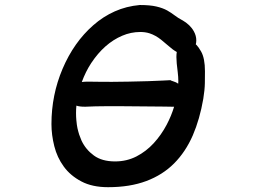

<svg xmlns="http://www.w3.org/2000/svg" viewBox="-20 -698 1040 778"><path d="M775.4 -534.2Q775.4 -526.4 773.4 -518.1L776.4 -515.6Q784.2 -507.8 794.9 -489.3Q810.5 -461.9 810.5 -409.2Q810.5 -388.7 810.1 -361.1Q809.6 -333.5 803.7 -297.4Q789.6 -215.3 761.2 -149.4Q731.9 -82.5 685.5 -35.9Q639.2 10.7 572.8 35.6Q506.3 60.5 418 60.5Q353.5 60.5 309.6 37.1Q265.1 13.7 238.3 -23.2Q211.4 -60.1 200 -105.7Q188.5 -151.4 188.5 -195.3Q188.5 -313 233.4 -418.9Q279.3 -526.9 357.9 -595.7Q397.9 -630.9 445.1 -651.9Q492.2 -672.9 546.4 -677.7H546.9Q587.9 -677.7 613.8 -671.6Q639.6 -665.5 657.2 -655.8Q674.3 -646 688 -635.5Q701.7 -625 718.3 -616.2H718.8Q751 -597.7 765.6 -570.8Q775.4 -553.2 775.4 -534.2ZM591.3 -266.6 476.6 -267.6H406.7Q367.2 -267.6 326.7 -265.6H326.2H323.2Q301.3 -265.6 289.6 -270Q288.1 -256.3 288.1 -240.5Q288.1 -224.6 289.3 -211.7Q290.5 -198.7 291.5 -191.9Q292.5 -185.1 293.9 -178.5Q295.4 -171.9 297.1 -165.5Q298.8 -159.2 300.8 -152.8Q305.2 -140.1 310.5 -127.9Q327.6 -91.8 360.4 -67.9Q393.1 -43.9 446.3 -43.9Q493.2 -43.9 532.7 -64Q572.3 -84.5 602.8 -117.7Q633.3 -150.9 655.3 -192.4Q674.3 -228.5 685.5 -265.6H674.8Q664.1 -265.6 647 -266.1Q619.1 -266.6 591.3 -266.6ZM311.5 -365.7Q321.8 -367.2 336.7 -367.2Q351.6 -367.2 374.5 -366.7Q428.7 -365.7 501 -367.2L580.1 -369.1Q615.7 -370.1 640.9 -371.6Q666 -373 668 -373H671.4L672.9 -371.6Q678.2 -369.6 684.1 -367.7Q694.3 -364.7 702.1 -358.9Q702.6 -363.8 702.6 -368.7Q702.6 -386.2 700.2 -405.3Q694.8 -445.8 694.8 -466.8Q694.8 -478.5 696.3 -487.3Q679.7 -496.6 663.1 -511.7Q652.3 -520.5 644.5 -527.3Q636.7 -534.2 632.8 -537.1Q609.9 -555.2 585.9 -563Q568.8 -568.4 548.8 -568.4Q510.3 -568.4 475.1 -553.2Q402.8 -522.5 349.6 -442.4Q327.1 -408.2 311.5 -365.7Z"/></svg>

Font: Bakudai
Style: Bold
Weight: 700
Version: Version 1.48